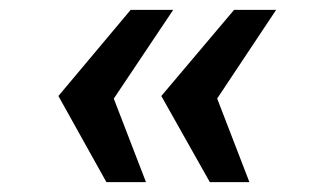

<svg xmlns="http://www.w3.org/2000/svg" viewBox="-20 -531 640 388"><path d="M404 -163 306 -337 453 -511H538L393 -293L398 -386L484 -163ZM195 -163 98 -337 244 -511H330L184 -293L189 -386L275 -163Z"/></svg>

Font: Chivo Mono Medium
Style: Italic
Weight: 500
Italic angle: -8.05°
Monospace: yes
Designer: Hector Gatti
Foundry: Omnibus-Type
Version: Version 1.008